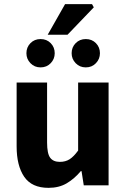

<svg xmlns="http://www.w3.org/2000/svg" viewBox="-20 -894 608 926"><path d="M214 12Q133.3 12 96.7 -41.5Q60.2 -95 60.2 -188V-496H207.1V-207Q207.1 -153.2 222 -133.3Q236.9 -113.3 268.5 -113.3Q296 -113.3 315.8 -126Q335.5 -138.6 356.8 -167.9V-496H503.7V0H384L373.3 -68.6H369.7Q338.8 -31.8 301.7 -9.9Q264.5 12 214 12ZM175.6 -569Q146.2 -569 126.8 -589.3Q107.4 -609.5 107.4 -637.3Q107.4 -666.1 126.8 -685.8Q146.2 -705.6 175.6 -705.6Q205.3 -705.6 224.6 -685.8Q243.9 -666.1 243.9 -637.3Q243.9 -609.5 224.6 -589.3Q205.3 -569 175.6 -569ZM393.8 -569Q364.3 -569 344.9 -589.3Q325.5 -609.5 325.5 -637.3Q325.5 -666.1 344.9 -685.8Q364.3 -705.6 393.8 -705.6Q423.4 -705.6 442.7 -685.8Q462 -666.1 462 -637.3Q462 -609.5 442.7 -589.3Q423.4 -569 393.8 -569ZM210 -726.4 293.9 -874.2H423.8L432.4 -858.6L305.6 -726.4Z"/></svg>

Font: SourceSans3VF
Style: Regular
Weight: 200
Designer: Paul D. Hunt
Foundry: Adobe
Version: Version 3.052;hotconv 1.1.0;makeotfexe 2.6.0